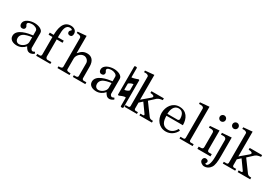

<svg xmlns="http://www.w3.org/2000/svg" viewBox="60 -1940 4770 3332"><g transform="rotate(30 2445.0 -274.5)"><path d="M192 15C257 15 314 -14 357 -64C381 -19 405 15 458 15C477 14 525 0 538 -25L520 -50C509 -43 493 -35 481 -35C460 -35 440 -62 440 -81V-379C440 -446 344 -479 268 -479C193 -479 69 -447 69 -351C69 -318 87 -290 123 -290C155 -290 177 -305 177 -339C177 -363 154 -376 154 -398V-399C156 -437 221 -440 247 -440C283 -440 353 -418 353 -372V-280C255 -268 44 -230 44 -96C44 -15 122 15 192 15ZM140 -105C140 -177 198 -211 261 -227C282 -232 328 -243 353 -245V-149C353 -82 273 -25 213 -25C167 -25 140 -62 140 -105Z M574 -37V0H858V-37H776C756 -37 741 -64 741 -81V-424H858V-466H741V-504C741 -610 749 -716 842 -716C869 -715 886 -706 886 -693C886 -679 854 -676 854 -640C854 -611 875 -595 902 -595C942 -595 954 -623 954 -658C954 -724 898 -755 837 -755C679 -755 659 -583 656 -466H578V-424H656V-70C656 -52 644 -37 628 -37Z M987 -694C1017 -692 1078 -691 1078 -645V-70C1078 -33 1021 -36 1001 -35V0H1243V-35C1220 -36 1162 -30 1162 -70V-284C1162 -351 1227 -417 1294 -417C1343 -417 1391 -373 1391 -322V-66C1391 -46 1376 -37 1354 -35H1309V0H1559V-37H1502C1487 -37 1473 -55 1473 -68L1472 -302C1472 -417 1416 -479 1325 -479C1256 -479 1214 -454 1160 -389V-737L987 -722Z M1783 15C1848 15 1905 -14 1948 -64C1972 -19 1996 15 2049 15C2068 14 2116 0 2129 -25L2111 -50C2100 -43 2084 -35 2072 -35C2051 -35 2031 -62 2031 -81V-379C2031 -446 1935 -479 1859 -479C1784 -479 1660 -447 1660 -351C1660 -318 1678 -290 1714 -290C1746 -290 1768 -305 1768 -339C1768 -363 1745 -376 1745 -398V-399C1747 -437 1812 -440 1838 -440C1874 -440 1944 -418 1944 -372V-280C1846 -268 1635 -230 1635 -96C1635 -15 1713 15 1783 15ZM1731 -105C1731 -177 1789 -211 1852 -227C1873 -232 1919 -243 1944 -245V-149C1944 -82 1864 -25 1804 -25C1758 -25 1731 -62 1731 -105Z M2156 -118C2158 -118 2167 -120 2169 -121C2181 -127 2242 -153 2272 -153C2280 -153 2284 -151 2284 -141V22C2284 28 2291 35 2303 35H2317C2328 35 2336 28 2336 22V-526C2336 -530 2330 -535 2322 -535C2321 -535 2314 -535 2312 -533L2299 -529C2297 -529 2295 -528 2295 -528C2295 -527 2295 -527 2297 -527C2295 -527 2225 -502 2198 -502C2193 -502 2193 -502 2193 -508V-690C2193 -696 2185 -703 2174 -703H2160C2148 -703 2141 -696 2141 -690V-128C2141 -123 2146 -118 2156 -118ZM2193 -373C2193 -390 2256 -417 2280 -417C2284 -417 2284 -417 2284 -415V-299C2284 -278 2226 -254 2201 -254C2195 -254 2193 -255 2193 -261Z M2373 -690C2399 -690 2430 -676 2430 -654V-64C2430 -46 2417 -35 2402 -35H2345V0H2593V-35H2547C2533 -35 2519 -48 2519 -65V-184L2582 -241L2707 -66C2710 -61 2714 -55 2714 -49C2714 -37 2702 -36 2692 -35H2643V0H2894V-35C2864 -35 2832 -37 2813 -64L2644 -294L2756 -397C2786 -421 2826 -428 2863 -432V-468H2614V-432C2631 -431 2689 -430 2689 -400C2689 -388 2676 -376 2668 -369L2517 -241V-738L2338 -722V-690Z M2955 -229C2955 -99 3038 15 3176 15C3268 15 3343 -37 3385 -121L3353 -138C3320 -78 3268 -31 3198 -31C3077 -31 3053 -131 3053 -229H3382C3382 -363 3321 -479 3172 -479C3034 -479 2955 -356 2955 -229ZM3175 -447C3266 -447 3286 -365 3286 -294C3285 -281 3270 -266 3257 -266H3050C3050 -345 3080 -447 3175 -447Z M3446 -35V0H3709V-37H3648C3637 -37 3622 -50 3622 -66V-738L3439 -722V-690L3489 -689C3511 -689 3535 -671 3535 -654V-69C3535 -48 3525 -35 3507 -35Z M3805 -45V0H4067V-45H4013C3992 -45 3979 -57 3979 -87V-468L3794 -454V-419H3831C3864 -419 3894 -414 3894 -372V-88C3894 -57 3876 -46 3848 -46ZM3861 -677C3861 -644 3888 -617 3921 -617C3954 -617 3981 -644 3981 -677C3981 -710 3954 -737 3921 -737C3888 -737 3861 -710 3861 -677Z M3965 130C3965 171 4018 206 4057 206C4106 206 4150 186 4184 136C4215 90 4223 12 4223 -93V-468L4035 -454V-419H4096C4117 -419 4142 -399 4142 -376V-37C4142 107 4104 161 4075 161C4068 161 4052 159 4052 150C4052 141 4069 130 4069 110C4069 83 4042 70 4015 70C3982 70 3965 99 3965 130ZM4117 -677C4117 -644 4144 -617 4177 -617C4210 -617 4237 -644 4237 -677C4237 -710 4210 -737 4177 -737C4144 -737 4117 -710 4117 -677Z M4342 -690C4368 -690 4399 -676 4399 -654V-64C4399 -46 4386 -35 4371 -35H4314V0H4562V-35H4516C4502 -35 4488 -48 4488 -65V-184L4551 -241L4676 -66C4679 -61 4683 -55 4683 -49C4683 -37 4671 -36 4661 -35H4612V0H4863V-35C4833 -35 4801 -37 4782 -64L4613 -294L4725 -397C4755 -421 4795 -428 4832 -432V-468H4583V-432C4600 -431 4658 -430 4658 -400C4658 -388 4645 -376 4637 -369L4486 -241V-738L4307 -722V-690Z"/></g></svg>

Font: MusAnalysis
Style: Regular
Weight: 400
Version: Version 2.0